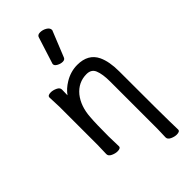

<svg xmlns="http://www.w3.org/2000/svg" viewBox="-293 -835 1087 1087"><g transform="rotate(-45 250.0 -291.5)"><path d="M256 -754Q260 -770 281 -770Q302 -770 320.5 -759Q339 -748 339 -732Q339 -728 337 -725L276 -574Q271 -561 254.5 -561Q238 -561 221.5 -570Q205 -579 205 -590Q205 -597 207 -600ZM419 187Q402 187 382.5 178Q363 169 363 153Q364 137 364 121.5Q364 106 365 86V-293Q365 -352 351 -386Q338 -417 300 -417Q234 -417 190 -364Q148 -311 143 -229V-228Q139 -184 139 -79Q139 -56 141 2Q141 17 115 17Q98 17 78.5 8Q59 -1 59 -17Q59 -44 61 -88V-395Q58 -458 58 -471Q58 -487 84 -487Q101 -487 120.5 -478Q140 -469 140 -453L139 -408Q161 -439 199 -462Q247 -491 300 -491Q387 -491 419 -424Q442 -375 442 -297Q442 71 443.5 104Q445 137 445 172Q445 187 419 187Z"/></g></svg>

Font: Moon Stars Kai HW
Style: Bold
Weight: 700
Designer: GuiWonder
Version: Version 1.101